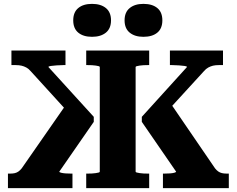

<svg xmlns="http://www.w3.org/2000/svg" viewBox="-20 -971 1222 991"><path d="M821 0V-75H829Q844 -75 857.5 -76Q871 -77 880 -79.5Q889 -82 889 -85L712 -342V-368L945 -625Q945 -629 933.5 -630.5Q922 -632 904 -633.5Q886 -635 869 -635H857V-710H1131V-635H1109Q1092 -635 1079.5 -632Q1067 -629 1055 -622.5Q1043 -616 1032 -603L805 -355L852 -450L1090 -102Q1098 -92 1106.5 -86Q1115 -80 1125.5 -77.5Q1136 -75 1149 -75H1161V0ZM354 0H21V-75H33Q47 -75 57 -77.5Q67 -80 75.5 -86Q84 -92 92 -102L334 -450L365 -355L139 -603Q128 -616 116 -622.5Q104 -629 91 -632Q78 -635 61 -635H39V-710H318V-635H306Q289 -635 271.5 -633.5Q254 -632 242 -630.5Q230 -629 230 -625L464 -368V-342L286 -85Q286 -82 295 -79.5Q304 -77 318 -76Q332 -75 346 -75H354ZM425 0V-75H434Q444 -75 454.5 -75.5Q465 -76 474.5 -77.5Q484 -79 489.5 -80.5Q495 -82 495 -85V-625Q495 -628 489.5 -629.5Q484 -631 474.5 -632.5Q465 -634 454.5 -634.5Q444 -635 434 -635H425V-710H750V-635H742Q732 -635 721 -634.5Q710 -634 701 -632.5Q692 -631 686 -629.5Q680 -628 680 -625V-85Q680 -82 686 -80.5Q692 -79 701 -77.5Q710 -76 721 -75.5Q732 -75 742 -75H750V0ZM553 -866Q553 -824 526.5 -802.5Q500 -781 455 -781Q410 -781 384 -802.5Q358 -824 358 -866Q358 -908 384 -929.5Q410 -951 455 -951Q500 -951 526.5 -929.5Q553 -908 553 -866ZM818 -866Q818 -824 792 -802.5Q766 -781 720 -781Q676 -781 649.5 -802.5Q623 -824 623 -866Q623 -908 649.5 -929.5Q676 -951 720 -951Q766 -951 792 -929.5Q818 -908 818 -866Z"/></svg>

Font: Roboto Serif
Style: Bold
Weight: 700
Designer: Greg Gazdowicz
Foundry: Commercial Type
Version: Version 1.008